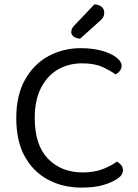

<svg xmlns="http://www.w3.org/2000/svg" viewBox="-20 -840 628 873"><path d="M533 -541Q533 -528 524.5 -517.5Q516 -507 505 -502Q480 -520 444.5 -536Q409 -552 353 -552Q292 -552 243.5 -524Q195 -496 166.5 -440.5Q138 -385 138 -303Q138 -180 198.5 -118Q259 -56 356 -56Q408 -56 447 -71Q486 -86 511 -105Q521 -101 530 -90.5Q539 -80 539 -66Q539 -56 533.5 -46.5Q528 -37 515 -28Q492 -12 452 0.5Q412 13 350 13Q267 13 199.5 -22.5Q132 -58 93 -128Q54 -198 54 -303Q54 -408 94.5 -479Q135 -550 201.5 -585.5Q268 -621 347 -621Q402 -621 444 -609Q486 -597 509.5 -578.5Q533 -560 533 -541ZM318 -724 409 -820Q431 -819 442.5 -808.5Q454 -798 454 -784Q454 -770 448.5 -761Q443 -752 429 -740L344 -664Q325 -666 314.5 -674Q304 -682 304 -694Q304 -704 308 -711Q312 -718 318 -724Z"/></svg>

Font: Baloo Tamma 2
Style: Regular
Weight: 400
Designer: Divya Kowshik, Shuchita Grover and Ek Type
Foundry: Ek Type
Version: Version 1.700